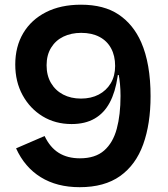

<svg xmlns="http://www.w3.org/2000/svg" viewBox="-20 -788 717 818"><path d="M326 -648Q283.5 -648 250.2 -632Q217 -616 197.8 -584.8Q178.5 -553.5 178.5 -510Q178.5 -466.5 197.2 -434.5Q216 -402.5 249 -385.2Q282 -368 325 -368Q368 -368 400.5 -385Q433 -402 451.8 -433.2Q470.5 -464.5 470.5 -507L485.5 -489L501.5 -468.5H482L481 -461.5Q471.5 -396 447.5 -351Q423.5 -306 383.2 -282.8Q343 -259.5 285 -259.5Q215.5 -259.5 161.5 -292.5Q107.5 -325.5 76.2 -382.8Q45 -440 45 -513Q45 -589.5 79 -646.8Q113 -704 175.8 -736Q238.5 -768 325 -768ZM325 -768Q423 -768 485.5 -726Q548 -684 581.5 -608Q601.5 -562.5 611.5 -504.8Q621.5 -447 621.5 -378.5Q621.5 -260 590 -172.8Q558.5 -85.5 491.8 -38Q425 9.5 319.5 9.5Q222.5 9.5 153.8 -33Q85 -75.5 48.5 -156L170 -208.5Q193 -160 230.2 -136.8Q267.5 -113.5 320.5 -113.5Q386 -113.5 423.8 -146.8Q461.5 -180 477.5 -239.5Q493.5 -299 493.5 -379Q493.5 -405.5 491.2 -430.2Q489 -455 484 -479L470.5 -507Q470.5 -550.5 453.2 -582.2Q436 -614 403.5 -631Q371 -648 326 -648Z"/></svg>

Font: Hepta Slab ExtraLight SemiBold
Style: Regular
Weight: 600
Version: Version 1.102